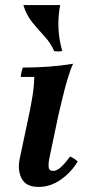

<svg xmlns="http://www.w3.org/2000/svg" viewBox="-20 -721 349 756"><path d="M132 15Q82 15 65 -18.5Q48 -52 58 -98L94 -268Q102 -306 108 -343Q114 -380 115 -418H62Q62 -425 64.5 -436.5Q67 -448 70 -455Q123 -455 171 -458.5Q219 -462 268 -470Q257 -447 246 -410Q235 -373 226 -335Q217 -297 210 -268L176 -106Q170 -79 171.5 -63.5Q173 -48 189 -48Q203 -48 218.5 -61.5Q234 -75 256 -105Q264 -101 271.5 -96.5Q279 -92 286 -85Q259 -41 218.5 -13Q178 15 132 15ZM72 -701H217Q209 -661 210 -616Q211 -571 225 -520Q209 -517 193 -520Q180 -551 156 -577Q132 -603 108 -632Q84 -661 72 -701Z"/></svg>

Font: Poltawski Nowy SemiBold
Style: Italic
Weight: 600
Italic angle: -12°
Version: Version 1.001;gftools[0.9.25]